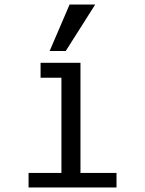

<svg xmlns="http://www.w3.org/2000/svg" viewBox="-20 -827 640 847"><path d="M159 -550H335V-64H494V0H106V-64H251V-168V-484H159ZM199 -602 287 -807H400L270 -602Z"/></svg>

Font: JuliaMono
Style: Regular
Weight: 400
Monospace: yes
Designer: cormullion
Foundry: corm
Version: Version 0.055; ttfautohint (v1.8.4)